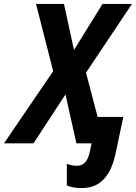

<svg xmlns="http://www.w3.org/2000/svg" viewBox="-78 -734 695 983"><path d="M338.9 229Q314.9 229 296.4 225.1Q277.8 221.2 264.2 215.8V104.5Q276.9 109.9 290.3 112.3Q303.7 114.7 315.4 114.7Q334 114.7 346.9 106.4Q359.9 98.1 368.7 81.3Q377.4 64.5 382.8 39.6L390.6 0H313L257.3 -250.5L93.3 0H-57.6L194.3 -369.6L106.4 -713.9H249.5L300.8 -478L446.8 -713.9H597.7L362.3 -361.8L421.9 -135.3H553.2L513.7 52.2Q502.4 106.4 480.5 146.2Q458.5 186 423.8 207.5Q389.2 229 338.9 229Z"/></svg>

Font: Open Sans SemiCondensed
Style: Bold Italic
Weight: 700
Width: 4
Italic angle: -12°
Designer: Monotype Design Team
Foundry: Monotype Imaging Inc.
Version: Version 3.003